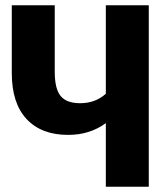

<svg xmlns="http://www.w3.org/2000/svg" viewBox="-20 -713 640 733"><path d="M548 -693V0H384V-243Q323 -198 240 -198Q138 -198 81.5 -258.5Q25 -319 25 -434V-693H189V-439Q189 -374 211.5 -346.5Q234 -319 286 -319Q344 -319 384 -355V-693Z"/></svg>

Font: Fira Mono
Style: Bold
Weight: 700
Monospace: yes
Designer: Carrois Corporate & Edenspiekermann AG
Foundry: Carrois Corporate GbR & Edenspiekermann AG
Version: Version 3.206